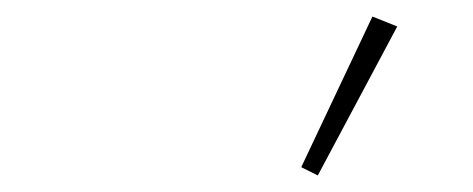

<svg xmlns="http://www.w3.org/2000/svg" viewBox="-20 -772 572 232"><path d="M364 -560 344 -570 430 -752 460 -740Z"/></svg>

Font: Source Sans Variable
Style: Italic
Weight: 200
Italic angle: -11°
Designer: Paul D. Hunt
Foundry: Adobe Systems Incorporated
Version: Version 3.006;hotconv 1.0.111;makeotfexe 2.5.65597